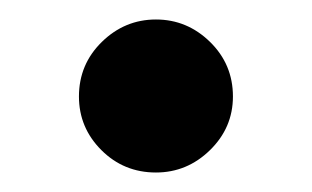

<svg xmlns="http://www.w3.org/2000/svg" viewBox="-20 -323 320 197"><path d="M140 -146Q107 -146 84 -169Q61 -192 61 -224Q61 -257 84.5 -280Q108 -303 140 -303Q172 -303 195.5 -280Q219 -257 219 -224Q219 -192 195.5 -169Q172 -146 140 -146Z"/></svg>

Font: Teachers
Style: Regular
Weight: 400
Designer: Alfredo Marco Pradil, Chank Diesel
Version: Version 1.001